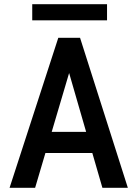

<svg xmlns="http://www.w3.org/2000/svg" viewBox="-20 -890 640 910"><path d="M417.5 -165H195.3L146.5 0H25.4L256.3 -710.9H359.4L585.9 0H465.3ZM225.1 -265.1H388.2L307.6 -543.9ZM487.3 -793.5H132.8V-870.1H487.3Z"/></svg>

Font: Roboto Mono
Style: Regular
Weight: 500
Designer: Google
Version: Version 2.000986; 2015; ttfautohint (v1.3)